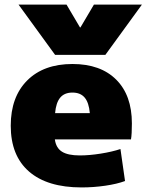

<svg xmlns="http://www.w3.org/2000/svg" viewBox="-20 -810 641 840"><path d="M27 -260Q27 -386 99 -458Q171 -530 297 -530Q420 -530 488.5 -461.5Q557 -393 557 -270Q557 -222 553 -200H220Q225 -163 251 -146.5Q277 -130 329 -130Q371 -130 421 -138Q471 -146 507 -158L527 -18Q492 -5 440.5 2.5Q389 10 337 10Q187 10 107 -59.5Q27 -129 27 -260ZM373 -315Q369 -361 350.5 -383Q332 -405 297 -405Q262 -405 243.5 -383Q225 -361 221 -315ZM271 -790 330 -690H332L391 -790H601L441 -570H221L61 -790Z"/></svg>

Font: Enso Black
Style: Regular
Weight: 900
Designer: Coji Morishita
Foundry: UNDERFOREST DESIGN
Version: Version 1.000